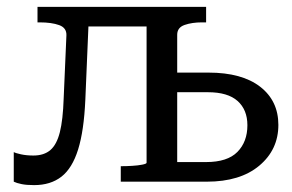

<svg xmlns="http://www.w3.org/2000/svg" viewBox="-20 -528 849 558"><path d="M165 -241 173 -425Q174 -447 152 -455Q130 -463 95 -463H89V-508H579V-463H567Q538 -463 516.5 -455.5Q495 -448 495 -427V-317H586Q683 -317 736 -276Q789 -235 789 -165Q789 -93 733.5 -46.5Q678 0 581 0H331V-45H333Q347 -45 364 -46Q381 -47 393.5 -49.5Q406 -52 406 -55V-451H237L228 -238Q224 -148 207 -93.5Q190 -39 158.5 -14.5Q127 10 79 10Q57 10 42.5 7Q28 4 20 0V-86Q25 -83 41 -79.5Q57 -76 77 -76Q108 -76 126.5 -92Q145 -108 154 -144Q163 -180 165 -241ZM495 -260V-57H579Q641 -57 670 -86.5Q699 -116 699 -164Q699 -209 670.5 -234.5Q642 -260 584 -260Z"/></svg>

Font: Roboto Serif 20pt
Style: Regular
Weight: 400
Designer: Greg Gazdowicz
Foundry: Commercial Type
Version: Version 1.008